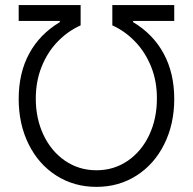

<svg xmlns="http://www.w3.org/2000/svg" viewBox="-20 -727 760 757"><path d="M215.8 -639.6V-644.5H53.7V-707H297.9V-627Q247.6 -604.5 207.5 -563.2Q167.5 -522 144.3 -464.4Q121.1 -406.7 121.1 -337.9Q121.1 -259.3 151.6 -194.8Q182.1 -130.4 236.8 -93Q291.5 -55.7 360.4 -55.7Q429.2 -55.7 483.6 -93Q538.1 -130.4 568.4 -194.8Q598.6 -259.3 598.6 -337.9Q599.1 -406.2 575.9 -463.9Q552.7 -521.5 512.7 -563Q472.7 -604.5 422.9 -627V-707H667V-644.5H504.9V-639.6Q583.5 -592.8 625.2 -515.9Q667 -439 667 -336.9Q667 -237.3 627.4 -158.2Q587.9 -79.1 518.1 -34.7Q448.2 9.8 360.4 9.8Q272 9.8 202.1 -34.7Q132.3 -79.1 93 -158.2Q53.7 -237.3 53.7 -336.9Q53.7 -439.5 95.2 -515.9Q136.7 -592.3 215.8 -639.6Z"/></svg>

Font: Pretendard JP Light
Style: Regular
Weight: 300
Designer: Base glyphs from Inter by Rasmus Andersson; Hangeul glyphs from Noto Sans CJK(Source Han Sans) by Jang Soo-young and Kan
Foundry: Kil Hyung-jin
Version: Version 1.309